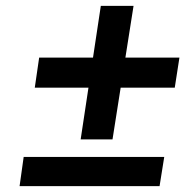

<svg xmlns="http://www.w3.org/2000/svg" viewBox="-20 -640 644 657"><path d="M47 -3H526L542 -103H61ZM99 -340H578L594 -443H114ZM325 -620 256 -163H365L437 -620Z"/></svg>

Font: Jost Medium
Style: Italic
Weight: 500
Italic angle: -5°
Version: Version 3.710